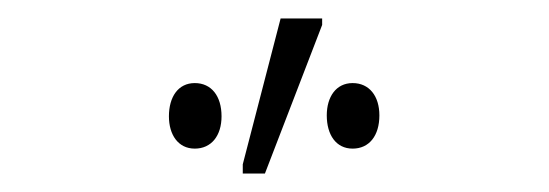

<svg xmlns="http://www.w3.org/2000/svg" viewBox="-20 -794 595 208"><path d="M243 -606H267L329 -767V-774H284L243 -616ZM191 -633C209 -633 220 -647 220 -668C220 -690 209 -704 191 -704C173 -704 163 -689 163 -668C163 -648 173 -633 191 -633ZM362 -633C380 -633 391 -647 391 -669C391 -690 380 -704 362 -704C344 -704 334 -689 334 -669C334 -648 344 -633 362 -633Z"/></svg>

Font: Noto Sans Condensed ExtraLight
Style: Regular
Weight: 200
Width: 3
Designer: Monotype Design Team
Foundry: Monotype Imaging Inc.
Version: Version 2.013